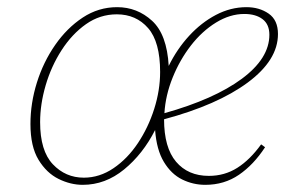

<svg xmlns="http://www.w3.org/2000/svg" viewBox="-20 -503 796 536"><path d="M214 -7Q258 -7 297 -33.5Q336 -60 365 -103.5Q394 -147 410.5 -199Q427 -251 427 -302Q427 -386 393.5 -424.5Q360 -463 306 -463Q259 -463 220 -435.5Q181 -408 152 -363Q123 -318 107.5 -265Q92 -212 92 -162Q92 -82 127.5 -44.5Q163 -7 214 -7ZM662 -464Q622 -464 583 -440Q544 -416 513 -376Q482 -336 462 -286.5Q442 -237 439 -187Q578 -226 655 -283Q732 -340 732 -406Q732 -435 713 -449.5Q694 -464 662 -464ZM553 13Q519 13 488.5 -2Q458 -17 437.5 -51Q417 -85 413 -140Q379 -73 326.5 -30Q274 13 211 13Q177 13 143.5 -3.5Q110 -20 87.5 -57Q65 -94 65 -157Q65 -215 83 -272.5Q101 -330 134 -377.5Q167 -425 211 -454Q255 -483 307 -483Q363 -483 404.5 -445Q446 -407 451 -319Q474 -366 508 -403Q542 -440 583 -461.5Q624 -483 668 -483Q704 -483 730 -465Q756 -447 756 -408Q756 -335 671.5 -272.5Q587 -210 438 -170Q438 -91 471.5 -51.5Q505 -12 563 -12Q607 -12 642.5 -34.5Q678 -57 709 -100L720 -92Q688 -43 647 -15Q606 13 553 13Z"/></svg>

Font: Source Serif Pro ExtraLight
Style: Italic
Weight: 200
Italic angle: -12°
Designer: Frank Grießhammer
Foundry: Adobe Systems Incorporated
Version: Version 3.001;hotconv 1.0.111;makeotfexe 2.5.65597